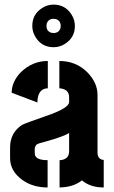

<svg xmlns="http://www.w3.org/2000/svg" viewBox="-20 -825 501 845"><path d="M122.1 -710.9Q122.1 -762.7 166 -790Q188.5 -804.7 215.8 -804.7Q267.6 -804.7 294.9 -760.7Q309.6 -737.3 309.6 -710.9Q309.6 -659.2 265.6 -631.8Q243.2 -617.2 215.8 -617.2Q164.1 -617.2 136.7 -661.1Q122.1 -684.6 122.1 -710.9ZM184.6 -710.9Q184.6 -687.5 206.1 -680.7Q211.9 -679.7 215.8 -679.7Q239.3 -679.7 246.1 -701.2Q247.1 -707 247.1 -710.9Q247.1 -734.4 225.6 -741.2Q219.7 -742.2 215.8 -742.2Q192.4 -742.2 185.5 -720.7Q184.6 -714.8 184.6 -710.9ZM24.4 -128.9Q24.4 -72.3 78.1 -33.2Q124 0 189.5 0V-120.1Q139.6 -120.1 133.8 -143.6Q132.8 -149.4 132.8 -155.3V-168.9Q133.8 -185.5 145.5 -191.4Q150.4 -194.3 181.6 -202.1Q257.8 -223.6 284.2 -239.3V-159.2Q284.2 -129.9 256.8 -122.1Q250 -120.1 242.2 -120.1V0Q302.7 -1 340.8 -31.2Q377 0 436.5 0V-121.1Q410.2 -123 409.2 -152.3V-407.2Q409.2 -460.9 364.3 -506.8Q314.5 -556.6 241.2 -556.6V-436.5Q283.2 -433.6 284.2 -398.4V-376Q284.2 -348.6 179.7 -313.5Q89.8 -282.2 77.1 -275.4Q25.4 -241.2 24.4 -178.7ZM31.2 -417 144.5 -374Q145.5 -435.5 190.4 -436.5V-556.6Q123 -556.6 72.3 -507.8Q32.2 -466.8 31.2 -417Z"/></svg>

Font: Post No Bills Jaffna ExtraBold
Style: Regular
Weight: 800
Designer: Kosala Senevirathne, Siva Puranthara, Lasantha Premarathna, Tharique Azeez
Foundry: Mooniak
Version: Version 1.220 ; ttfautohint (v1.6)